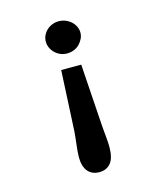

<svg xmlns="http://www.w3.org/2000/svg" viewBox="-104 -749 708 836"><g transform="rotate(-15 250.0 -330.5)"><path d="M294.9 -547.9Q272 -525.9 238.8 -525.9Q223.1 -525.9 209.2 -531.7Q195.3 -537.6 184.8 -547.9Q174.3 -558.1 168.2 -571.3Q162.1 -584.5 162.1 -599.1Q162.1 -614.3 168.2 -627.2Q174.3 -640.1 184.8 -649.9Q195.3 -659.7 209.2 -665.3Q223.1 -670.9 238.8 -670.9Q254.4 -670.9 268.8 -665.3Q283.2 -659.7 294.2 -649.7Q305.2 -639.6 311.5 -626.7Q317.9 -613.8 317.9 -599.1Q317.9 -585 312 -572.5Q306.2 -560.1 294.9 -547.9ZM241.2 9.8Q207.5 9.8 189.2 -12.5Q170.9 -34.7 170.9 -76.2Q170.9 -86.9 172.1 -101.8Q173.3 -116.7 175.3 -132.6Q177.2 -148.4 178.7 -163.8Q180.2 -179.2 181.2 -190.9L194.8 -462.9H285.2L303.2 -190.9Q303.7 -179.7 305.2 -165.5Q306.6 -151.4 307.9 -136.7Q309.1 -122.1 310.1 -108.6Q311 -95.2 311 -85.9Q311 -35.2 292.2 -12.7Q273.4 9.8 241.2 9.8Z"/></g></svg>

Font: InconsolataGo
Style: Bold
Weight: 700
Designer: Raph Levien, Kirill Tkachev(cyreal.org)
Foundry: Raph Levien, Kirill Tkachev(cyreal.org)
Version: Version 1.015; ttfautohint (v0.92) -l 8 -r 50 -G 200 -x 14 -